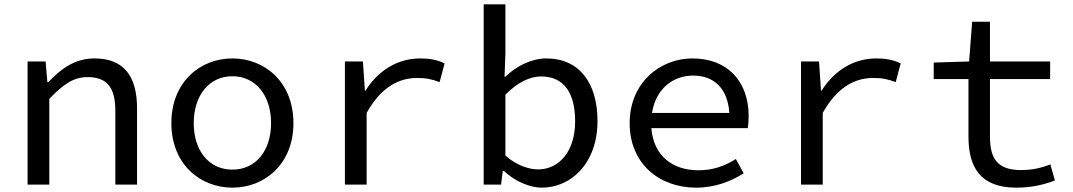

<svg xmlns="http://www.w3.org/2000/svg" viewBox="-20 -850 4940 884"><path d="M107 -567V0H207V-395C271 -461 317 -495 383 -495C475 -495 511 -445 511 -339V0H611V-351C611 -502 548 -581 415 -581C326 -581 261 -534 203 -472H198L190 -567Z M769 -283C769 -95 901 14 1050 14C1199 14 1331 -95 1331 -283C1331 -472 1199 -581 1050 -581C901 -581 769 -472 769 -283ZM1228 -283C1228 -155 1157 -69 1050 -69C943 -69 872 -155 872 -283C872 -411 943 -499 1050 -499C1157 -499 1228 -411 1228 -283Z M1568 -567V0H1668V-330C1734 -448 1815 -491 1900 -491C1943 -491 1965 -486 2004 -472L2027 -558C1992 -575 1957 -581 1915 -581C1810 -581 1721 -525 1663 -433H1660L1651 -567Z M2300 -63C2352 -14 2420 14 2475 14C2609 14 2731 -98 2731 -293C2731 -467 2648 -581 2495 -581C2429 -581 2358 -547 2306 -496H2303L2307 -604V-830H2207V0H2287L2295 -63ZM2628 -291C2628 -153 2554 -70 2457 -70C2418 -70 2359 -87 2307 -134V-414C2364 -472 2421 -498 2471 -498C2582 -498 2628 -415 2628 -291Z M3427 -315C3427 -474 3331 -581 3168 -581C3019 -581 2879 -469 2879 -283C2879 -96 3016 14 3185 14C3274 14 3347 -16 3404 -52L3368 -118C3316 -85 3262 -66 3196 -66C3078 -66 2989 -131 2979 -260H3423C3425 -273 3427 -294 3427 -315ZM3171 -502C3266 -502 3330 -445 3338 -330H2982C2999 -441 3079 -502 3171 -502Z M3668 -567V0H3768V-330C3834 -448 3915 -491 4000 -491C4043 -491 4065 -486 4104 -472L4127 -558C4092 -575 4057 -581 4015 -581C3910 -581 3821 -525 3763 -433H3760L3751 -567Z M4439 -221C4439 -81 4493 14 4659 14C4731 14 4786 0 4837 -19L4816 -93C4775 -77 4733 -67 4681 -67C4572 -67 4538 -120 4538 -221V-486H4815V-567H4538V-750H4456L4442 -567L4279 -562V-486H4439Z"/></svg>

Font: Kawkab Mono Light
Style: Bold
Weight: 400
Monospace: yes
Designer: Abdullah Arif
Foundry: Abdullah Arif
Version: Version 1.000;PS 000.500;hotconv 1.0.88;makeotf.lib2.5.64775